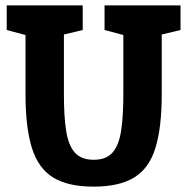

<svg xmlns="http://www.w3.org/2000/svg" viewBox="-20 -687 697 715"><path d="M582.3 -336Q582.3 -212 558.8 -136Q535.3 -60 479.7 -26Q424 8 328.7 8Q233.3 8 178 -26Q122.7 -60 98.8 -136Q75 -212 75 -336H218Q218 -254 226.3 -199.8Q234.7 -145.7 258.7 -118.8Q282.7 -92 328.7 -92Q375.3 -92 399 -118.8Q422.7 -145.7 431 -199.8Q439.3 -254 439.3 -336ZM439.3 -667H582.3V-336H439.3ZM218 -336H75V-667H218ZM5 -667H85L104.3 -548.7L5 -575.3ZM369.3 -667H449.3L468.7 -548.7L369.3 -575.3ZM174.7 -548 208 -667H288V-575.3ZM539 -548 572.3 -667H652.3V-575.3Z"/></svg>

Font: Epunda Slab Light
Style: Regular
Weight: 300
Designer: Simon Atzbach
Foundry: typofactur
Version: Version 1.102